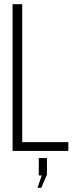

<svg xmlns="http://www.w3.org/2000/svg" viewBox="-20 -720 375 916"><path d="M40 0V-700H86V-42H306V0ZM179 117H165V34H204V113L177 176H159Z"/></svg>

Font: Bebas Neue Book
Style: Regular
Weight: 300
Designer: Ryoichi Tsunekawa
Foundry: Ryoichi Tsunekawa
Version: Version 1.003;PS 001.003;hotconv 1.0.88;makeotf.lib2.5.64775